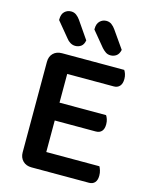

<svg xmlns="http://www.w3.org/2000/svg" viewBox="-122 -907 783 988"><g transform="rotate(15 269.0 -413.0)"><path d="M79 -396H196V-7Q189 -5 174 -2Q159 1 143 1Q114 1 96.5 -16.5Q79 -34 79 -62ZM196 -213 79 -214V-544Q79 -573 96.5 -590Q114 -607 143 -607Q159 -607 174 -604Q189 -601 196 -599ZM143 -263V-358H444Q449 -351 453 -339Q457 -327 457 -312Q457 -288 446 -275.5Q435 -263 414 -263ZM143 1V-95H479Q483 -88 487 -75.5Q491 -63 491 -48Q491 -24 480 -11.5Q469 1 449 1ZM143 -511V-607H474Q479 -600 483 -588Q487 -576 487 -562Q487 -537 475.5 -524Q464 -511 444 -511ZM151 -687 84 -768V-772Q84 -800 98.5 -813.5Q113 -827 133 -827Q149 -827 161 -818Q173 -809 182 -796L246 -703Q242 -680 228.5 -670.5Q215 -661 198 -661Q184 -661 171.5 -668.5Q159 -676 151 -687ZM339 -687 272 -768V-772Q272 -799 286.5 -813Q301 -827 321 -827Q337 -827 349 -818Q361 -809 370 -796L435 -703Q430 -680 416.5 -670.5Q403 -661 386 -661Q371 -661 360 -668.5Q349 -676 339 -687Z"/></g></svg>

Font: BalooTamma2SemiBold
Style: Regular
Weight: 600
Designer: Divya Kowshik, Shuchita Grover and Ek Type
Foundry: Ek Type
Version: Version 1.700